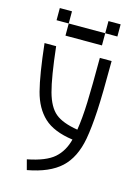

<svg xmlns="http://www.w3.org/2000/svg" viewBox="-123 -879 684 953"><g transform="rotate(15 219.0 -402.5)"><path d="M378.9 -625Q378.9 -454.1 374 -367.2Q369.1 -280.3 358.4 -220.7Q339.8 -120.1 282.2 -66.9Q224.6 -13.7 112.3 6.8L98.6 -44.9Q193.4 -63.5 234.9 -100.1Q276.4 -136.7 292 -198.2Q193.4 -211.9 143.6 -258.3Q93.8 -304.7 72.8 -385.3Q51.8 -465.8 34.2 -625H93.8Q111.3 -468.8 130.9 -397.5Q150.4 -326.2 187.5 -295.4Q224.6 -264.6 302.7 -252Q312.5 -313.5 315.4 -395.5Q318.4 -477.5 318.4 -625ZM62.5 -812.5H125V-750H62.5ZM312.5 -812.5H375V-750H312.5ZM312.5 -750V-687.5H125V-750Z"/></g></svg>

Font: Sudo Light
Style: Regular
Weight: 300
Monospace: yes
Designer: Jens Kutilek
Foundry: Jens Kutilek
Version: Version 0.040